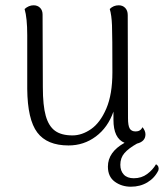

<svg xmlns="http://www.w3.org/2000/svg" viewBox="-20 -537 620 726"><path d="M579 107Q565 136 537.5 152.5Q510 169 475 169Q440 169 414 150Q388 131 388 93Q388 38 451 3Q409 -14 409 -84V-115Q388 -55 342.5 -21Q297 13 239 13Q158 13 121 -36Q84 -85 83 -201V-404Q83 -469 73 -503Q89 -517 107 -517Q122 -517 131.5 -507.5Q141 -498 141 -482L142 -207Q142 -138 153 -99Q164 -60 188 -42.5Q212 -25 254 -25Q290 -25 324.5 -49Q359 -73 382 -126.5Q405 -180 405 -264Q405 -402 403.5 -441Q402 -480 395 -503Q409 -517 429 -517Q444 -517 453.5 -507Q463 -497 463 -480L464 -90Q464 -62 470.5 -51Q477 -40 493 -40Q511 -40 519 -56Q530 -42 530 -29Q530 -2 498 6Q466 24 450.5 42Q435 60 435 86Q435 109 448 123Q461 137 486 137Q515 137 536.5 121Q558 105 570 84Q583 92 579 107Z"/></svg>

Font: Arima Madurai Light
Style: Regular
Weight: 300
Designer: Joana Correia and Natanael Gama
Foundry: NDISCOVER
Version: Version 1.020